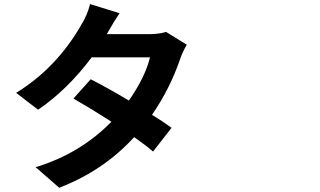

<svg xmlns="http://www.w3.org/2000/svg" viewBox="-20 -838 1540 923"><path d="M264.6 64.5 151.4 -34.2Q366.2 -99.6 515.6 -252.9Q419.9 -314.5 333 -364.3L416 -457Q497.1 -416 599.6 -354.5Q677.7 -466.8 701.2 -562.5H420.9Q303.7 -406.2 163.1 -310.5L57.6 -391.6Q251 -510.7 369.1 -715.8Q399.4 -763.7 413.1 -818.4L554.7 -774.4Q532.2 -742.2 496.1 -678.7Q495.1 -675.8 494.1 -674.8L493.2 -673.8H693.4Q744.1 -673.8 778.3 -684.6L877.9 -623Q858.4 -589.8 845.7 -553.7Q797.9 -413.1 710.9 -286.1Q761.7 -254.9 804.7 -223.6L715.8 -109.4Q683.6 -137.7 625 -178.7Q476.6 -16.6 264.6 64.5Z"/></svg>

Font: Bpmf GenYo Gothic B
Style: B
Weight: 700
Foundry: But Ko
Version: Version 1.320